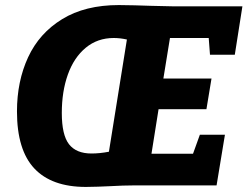

<svg xmlns="http://www.w3.org/2000/svg" viewBox="-20 -732 977 758"><path d="M804 -582H651L625 -422H815L795 -301H606L578 -125H742L769 -200H868L835 0H506Q468 0 415 3Q392 4 367 5Q342 6 319 6Q184 6 115.5 -67Q47 -140 47 -292Q47 -411 91 -506Q135 -601 225.5 -656.5Q316 -712 449 -712Q478 -712 512 -711Q546 -710 576 -709L664 -707H937L907 -516H809ZM341 -126Q374 -126 410 -133L481 -576Q454 -582 429 -582Q365 -582 318.5 -543.5Q272 -505 248 -438Q224 -371 224 -286Q224 -199 252.5 -162.5Q281 -126 341 -126Z"/></svg>

Font: Bitter Pro ExtraBold
Style: Italic
Weight: 800
Italic angle: -9°
Designer: Sol Matas, and Bitter project Authors
Foundry: Sol Matas
Version: Version 1.010